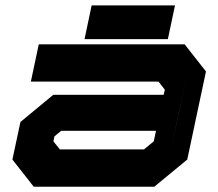

<svg xmlns="http://www.w3.org/2000/svg" viewBox="-20 -708 828 728"><path d="M108 0 27 -103 57.5 -245.5 182 -348.5H600.5L605 -368L581 -398.5H97L127 -540H680L761 -437L690 -103L565 0ZM207 -141.5H526L563 -172L571.5 -212H212L186.5 -191L182.5 -172ZM627.5 -137 684.5 -403 657.5 -278ZM300.5 -559.5 327.5 -687.5H643.5L616.5 -559.5Z"/></svg>

Font: Tourney Expanded Black
Style: Italic
Weight: 900
Width: 7
Italic angle: -12°
Designer: Tyler Finck
Foundry: Etcetera Type Co
Version: Version 1.010; ttfautohint (v1.8.3)